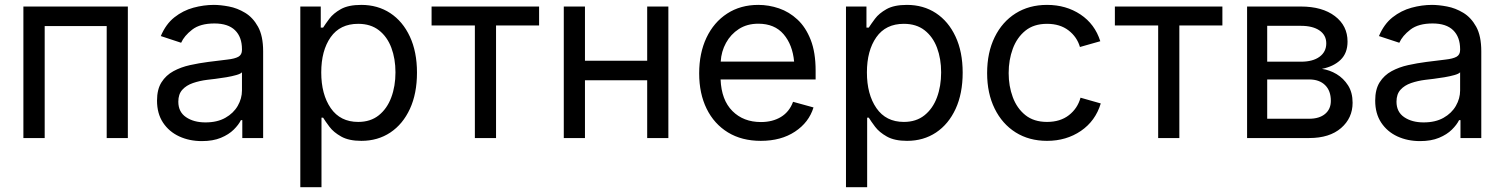

<svg xmlns="http://www.w3.org/2000/svg" viewBox="-20 -573 6246 797"><path d="M510.7 -545.9V0H422.9V-464.8H165.5V0H77.1V-545.9Z M817.9 12.7Q766.1 12.7 723.9 -6.8Q681.6 -26.4 656.7 -64Q631.8 -101.6 631.8 -155.3Q631.8 -202.1 650.4 -231.4Q668.9 -260.7 700 -277.6Q731 -294.4 768.6 -302.7Q806.2 -311 844.2 -315.9Q893.1 -322.3 923.8 -325.7Q954.6 -329.1 969.5 -337.4Q984.4 -345.7 984.4 -365.7V-368.7Q984.4 -419.4 955.6 -447.5Q926.8 -475.6 870.1 -475.6Q811 -475.6 777.8 -450Q744.6 -424.3 731.9 -395.5L647.5 -423.3Q668.5 -473.1 704.1 -501.2Q739.7 -529.3 782.7 -541Q825.7 -552.7 867.7 -552.7Q895 -552.7 929.9 -546.1Q964.8 -539.6 997.3 -520Q1029.8 -500.5 1051 -462.2Q1072.3 -423.8 1072.3 -359.9V0H985.8V-74.2H980Q970.7 -55.2 950.2 -34.9Q929.7 -14.6 897 -1Q864.3 12.7 817.9 12.7ZM833 -64.9Q881.8 -64.9 915.5 -84Q949.2 -103 966.8 -133.5Q984.4 -164.1 984.4 -197.3V-272.9Q979 -266.6 960.9 -261.5Q942.9 -256.3 919.7 -252.4Q896.5 -248.5 874.8 -245.8Q853 -243.2 840.3 -241.7Q808.6 -237.8 781 -228.3Q753.4 -218.8 736.8 -200.4Q720.2 -182.1 720.2 -150.9Q720.2 -108.4 752.2 -86.7Q784.2 -64.9 833 -64.9Z M1226.6 204.1V-545.9H1311.5V-458.5H1321.3Q1330.6 -473.1 1347.2 -495.4Q1363.8 -517.6 1395 -535.2Q1426.3 -552.7 1479.5 -552.7Q1547.9 -552.7 1599.9 -518.6Q1651.9 -484.4 1681.4 -421.1Q1710.9 -357.9 1710.9 -271.5Q1710.9 -184.6 1681.6 -121.1Q1652.3 -57.6 1600.3 -22.9Q1548.3 11.7 1480 11.7Q1428.2 11.7 1396.5 -6.1Q1364.7 -23.9 1347.7 -46.6Q1330.6 -69.3 1321.3 -84.5H1314.5V204.1ZM1466.8 -66.9Q1518.1 -66.9 1552.5 -94.5Q1586.9 -122.1 1604.2 -168.7Q1621.6 -215.3 1621.6 -272.5Q1621.6 -329.1 1604.5 -374.8Q1587.4 -420.4 1553 -447.3Q1518.6 -474.1 1466.8 -474.1Q1391.6 -474.1 1352.5 -418.5Q1313.5 -362.8 1313.5 -272.5Q1313.5 -181.2 1353 -124Q1392.6 -66.9 1466.8 -66.9Z M1951.2 0V-467.3H1771.5V-545.9H2217.8V-467.3H2039.1V0Z M2408.2 -545.9V-320.8H2666.5V-545.9H2754.4V0H2666.5V-239.7H2408.2V0H2320.3V-545.9Z M3138.2 11.7Q3059.1 11.7 3001.7 -23.4Q2944.3 -58.6 2913.3 -121.6Q2882.3 -184.6 2882.3 -268.6Q2882.3 -352.5 2912.6 -416.5Q2942.9 -480.5 2998.3 -516.6Q3053.7 -552.7 3127.9 -552.7Q3171.4 -552.7 3213.6 -538.3Q3255.9 -523.9 3290.3 -491.9Q3324.7 -460 3345.2 -407.7Q3365.7 -355.5 3365.7 -279.8V-243.2H2971.2Q2974.6 -157.7 3020.3 -112.1Q3065.9 -66.4 3138.7 -66.4Q3187 -66.4 3221.9 -87.6Q3256.8 -108.9 3272 -150.4L3356.9 -127Q3337.9 -64.9 3280 -26.6Q3222.2 11.7 3138.2 11.7ZM2971.7 -317.4H3276.4Q3270 -387.2 3232.7 -430.9Q3195.3 -474.6 3127.9 -474.6Q3081.1 -474.6 3047.1 -452.6Q3013.2 -430.7 2993.7 -395Q2974.1 -359.4 2971.7 -317.4Z M3491.7 204.1V-545.9H3576.7V-458.5H3586.4Q3595.7 -473.1 3612.3 -495.4Q3628.9 -517.6 3660.2 -535.2Q3691.4 -552.7 3744.6 -552.7Q3813 -552.7 3865 -518.6Q3917 -484.4 3946.5 -421.1Q3976.1 -357.9 3976.1 -271.5Q3976.1 -184.6 3946.8 -121.1Q3917.5 -57.6 3865.5 -22.9Q3813.5 11.7 3745.1 11.7Q3693.4 11.7 3661.6 -6.1Q3629.9 -23.9 3612.8 -46.6Q3595.7 -69.3 3586.4 -84.5H3579.6V204.1ZM3731.9 -66.9Q3783.2 -66.9 3817.6 -94.5Q3852.1 -122.1 3869.4 -168.7Q3886.7 -215.3 3886.7 -272.5Q3886.7 -329.1 3869.6 -374.8Q3852.5 -420.4 3818.1 -447.3Q3783.7 -474.1 3731.9 -474.1Q3656.7 -474.1 3617.7 -418.5Q3578.6 -362.8 3578.6 -272.5Q3578.6 -181.2 3618.2 -124Q3657.7 -66.9 3731.9 -66.9Z M4326.2 11.7Q4252 11.7 4196 -23.4Q4140.1 -58.6 4108.9 -122.1Q4077.6 -185.5 4077.6 -269.5Q4077.6 -355 4108.9 -418.7Q4140.1 -482.4 4196 -517.6Q4252 -552.7 4326.2 -552.7Q4405.3 -552.7 4465.1 -512.9Q4524.9 -473.1 4547.4 -401.9L4462.9 -377.9Q4450.7 -419.9 4415.3 -447Q4379.9 -474.1 4326.2 -474.1Q4271.5 -474.1 4236.3 -445.6Q4201.2 -417 4184.1 -370.6Q4167 -324.2 4167 -269.5Q4167 -215.8 4184.1 -169.7Q4201.2 -123.5 4236.3 -95.2Q4271.5 -66.9 4326.2 -66.9Q4381.3 -66.9 4417.2 -95Q4453.1 -123 4465.3 -167.5L4549.3 -143.6Q4527.3 -70.8 4466.8 -29.5Q4406.2 11.7 4326.2 11.7Z M4787.6 0V-467.3H4607.9V-545.9H5054.2V-467.3H4875.5V0Z M5156.7 0V-545.9H5379.9Q5468.8 -545.9 5521.2 -506.1Q5573.7 -466.3 5573.7 -400.4Q5573.7 -352.5 5544.9 -324.7Q5516.1 -296.9 5467.3 -287.1Q5499 -282.7 5528.1 -265.4Q5557.1 -248 5575.9 -218.5Q5594.7 -189 5594.7 -146.5Q5594.7 -83 5546.9 -41.5Q5499 0 5414.6 0ZM5240.2 -80.1H5414.6Q5456.5 -80.1 5480.5 -100.1Q5504.4 -120.1 5504.4 -154.3Q5504.4 -196.3 5480.5 -219.7Q5456.5 -243.2 5414.6 -243.2H5240.2ZM5240.2 -316.9H5380.4Q5429.7 -316.9 5457.5 -337.4Q5485.4 -357.9 5485.4 -393.1Q5485.4 -427.2 5457.3 -446.5Q5429.2 -465.8 5379.9 -465.8H5240.2Z M5874.5 12.7Q5822.8 12.7 5780.5 -6.8Q5738.3 -26.4 5713.4 -64Q5688.5 -101.6 5688.5 -155.3Q5688.5 -202.1 5707 -231.4Q5725.6 -260.7 5756.6 -277.6Q5787.6 -294.4 5825.2 -302.7Q5862.8 -311 5900.9 -315.9Q5949.7 -322.3 5980.5 -325.7Q6011.2 -329.1 6026.1 -337.4Q6041 -345.7 6041 -365.7V-368.7Q6041 -419.4 6012.2 -447.5Q5983.4 -475.6 5926.8 -475.6Q5867.7 -475.6 5834.5 -450Q5801.3 -424.3 5788.6 -395.5L5704.1 -423.3Q5725.1 -473.1 5760.7 -501.2Q5796.4 -529.3 5839.4 -541Q5882.3 -552.7 5924.3 -552.7Q5951.7 -552.7 5986.6 -546.1Q6021.5 -539.6 6054 -520Q6086.4 -500.5 6107.7 -462.2Q6128.9 -423.8 6128.9 -359.9V0H6042.5V-74.2H6036.6Q6027.3 -55.2 6006.8 -34.9Q5986.3 -14.6 5953.6 -1Q5920.9 12.7 5874.5 12.7ZM5889.6 -64.9Q5938.5 -64.9 5972.2 -84Q6005.9 -103 6023.4 -133.5Q6041 -164.1 6041 -197.3V-272.9Q6035.6 -266.6 6017.6 -261.5Q5999.5 -256.3 5976.3 -252.4Q5953.1 -248.5 5931.4 -245.8Q5909.7 -243.2 5897 -241.7Q5865.2 -237.8 5837.6 -228.3Q5810.1 -218.8 5793.5 -200.4Q5776.9 -182.1 5776.9 -150.9Q5776.9 -108.4 5808.8 -86.7Q5840.8 -64.9 5889.6 -64.9Z"/></svg>

Font: Inter
Style: Regular
Weight: 400
Designer: Rasmus Andersson
Foundry: rsms
Version: Version 4.001;git-9221beed3